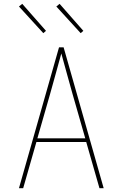

<svg xmlns="http://www.w3.org/2000/svg" viewBox="-20 -982 640 1002"><path d="M79 0 288 -735H312L521 0H499L430 -241H170L101 0ZM425 -260 359 -490Q344 -543 329.5 -596Q315 -649 300 -703Q285 -649 270.5 -596Q256 -543 241 -490L175 -260ZM401 -809 274 -948 291 -962 415 -821ZM206 -809 79 -948 96 -962 220 -821Z"/></svg>

Font: Iosevka Aile Thin
Style: Regular
Weight: 100
Designer: Belleve Invis
Foundry: Belleve Invis
Version: Version 31.1.0; ttfautohint (v1.8.4)